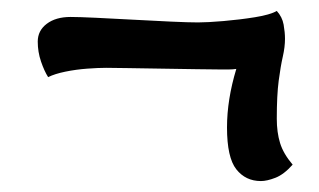

<svg xmlns="http://www.w3.org/2000/svg" viewBox="-20 -513 584 351"><path d="M457 -182Q429 -182 412 -203.5Q395 -225 395 -280Q395 -331 412 -387Q405 -386 398 -386Q391 -386 383 -386Q370 -386 340 -386.5Q310 -387 276 -387.5Q242 -388 213.5 -388.5Q185 -389 174 -389Q160 -389 139.5 -387.5Q119 -386 99.5 -382Q80 -378 68 -372Q61 -383 55 -400.5Q49 -418 49 -437Q49 -457 65.5 -469.5Q82 -482 109 -482Q124 -482 155.5 -480.5Q187 -479 223.5 -477Q260 -475 292.5 -473.5Q325 -472 342 -472Q359 -472 388.5 -474.5Q418 -477 446 -481.5Q474 -486 486 -493Q496 -482 498.5 -468Q501 -454 501 -442Q501 -427 497 -409.5Q493 -392 489.5 -365.5Q486 -339 486 -296Q486 -271 492 -251.5Q498 -232 515 -212Q499 -194 483.5 -188Q468 -182 457 -182Z"/></svg>

Font: Paprika
Style: Regular
Weight: 400
Designer: Eduardo Rodriguez Tunni
Foundry: Eduardo Rodriguez Tunni
Version: Version 1.010; ttfautohint (v1.8.3)